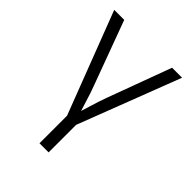

<svg xmlns="http://www.w3.org/2000/svg" viewBox="-212 -655 974 974"><g transform="rotate(45 275.0 -168.5)"><path d="M243.7 10.3 31.7 -542.5H103.5L229 -202.6Q246.1 -157.7 259.3 -112.8Q272.5 -67.9 286.6 -24.9H264.2Q278.3 -67.9 291.5 -112.8Q304.7 -157.7 321.3 -202.6L446.8 -542.5H518.6L306.2 10.3ZM242.2 204.1V-3.9H307.6V204.1Z"/></g></svg>

Font: Inter 16pt Light
Style: Regular
Weight: 300
Version: Version 4.001;git-66647c0bb